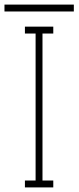

<svg xmlns="http://www.w3.org/2000/svg" viewBox="-74 -816 342 836"><path d="M34.5 0V-30H81V-670H34.5V-700H158V-670H111V-30H158V0ZM-54.5 -766V-796H247.5V-766Z"/></svg>

Font: Imbue Thin
Style: Regular
Weight: 100
Designer: Tyler Finck
Foundry: Etcetera Type Company
Version: Version 1.102